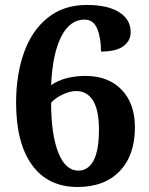

<svg xmlns="http://www.w3.org/2000/svg" viewBox="-20 -744 599 774"><path d="M44.9 -330.1Q44.9 -442.9 76.7 -532Q108.4 -621.1 172.6 -672.6Q236.8 -724.1 330.1 -724.1Q413.1 -724.1 460 -695.1Q506.8 -666 506.8 -613.8Q506.8 -580.1 477.8 -558.1Q448.7 -536.1 387.2 -536.1Q387.2 -590.3 372.1 -627.7Q356.9 -665 320.8 -665Q261.7 -665 226.8 -596.4Q191.9 -527.8 186 -400.9Q241.2 -438 324.2 -438Q416.5 -438 470.2 -382.3Q523.9 -326.7 523.9 -231Q523.9 -117.7 462.4 -54Q400.9 9.8 293 9.8Q173.3 9.8 109.1 -78.9Q44.9 -167.5 44.9 -330.1ZM378.9 -221.2Q378.9 -300.3 355 -338.6Q331.1 -377 287.1 -377Q260.7 -377 230 -361.8Q199.2 -346.7 186 -329.1Q186.5 -200.2 215.3 -128.2Q244.1 -56.2 295.9 -56.2Q335.4 -56.2 357.2 -96.7Q378.9 -137.2 378.9 -221.2Z"/></svg>

Font: Noto Serif Devanagari
Style: Bold
Weight: 700
Designer: Monotype Design Team
Foundry: Monotype Imaging Inc.
Version: Version 1.01